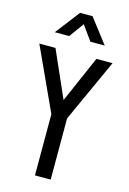

<svg xmlns="http://www.w3.org/2000/svg" viewBox="-144 -1053 754 1121"><g transform="rotate(15 233.0 -492.5)"><path d="M186 0V-370L11.5 -750H109L249 -433H218L356.5 -750H454L281 -370V0ZM81.5 -837.5 195 -985H270L383.5 -837.5H296.5L233 -926.5L168.5 -837.5Z"/></g></svg>

Font: Mohave Medium
Style: Regular
Weight: 500
Designer: Gumpita Rahayu
Foundry: Tokotype
Version: Version 2.003